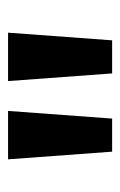

<svg xmlns="http://www.w3.org/2000/svg" viewBox="69 -823 298 476"><g transform="rotate(-90 218.0 -585.0)"><path d="M181 -714H61L80 -456H162ZM375 -714H255L274 -456H356Z"/></g></svg>

Font: Noto Sans Gujarati UI SemiCondensed SemiBold
Style: Regular
Weight: 600
Width: 4
Designer: Jelle Bosma - Monotype Design Team, Universal Thirst
Foundry: Monotype Imaging Inc.
Version: Version 2.106